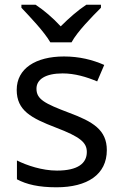

<svg xmlns="http://www.w3.org/2000/svg" viewBox="-20 -786 519 816"><path d="M194 -606H284C308 -651 371 -715 409 -753V-766H347C312 -743 274 -710 238 -674C205 -710 166 -743 131 -766H71V-753C107 -715 168 -651 194 -606ZM434 -148C434 -234 375 -269 273 -307C170 -346 135 -364 135 -409C135 -449 174 -474 246 -474C298 -474 348 -459 393 -440L423 -510C373 -532 317 -546 252 -546C132 -546 51 -495 51 -404C51 -316 113 -284 217 -244C322 -204 349 -180 349 -140C349 -92 311 -61 222 -61C159 -61 94 -83 52 -104V-24C93 -2 145 10 220 10C351 10 434 -44 434 -148Z"/></svg>

Font: Noto Sans Hebrew Droid Medium
Style: Regular
Weight: 500
Designer: Monotype Design Team
Foundry: Monotype Imaging Inc.
Version: Version 1.100